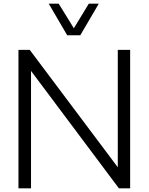

<svg xmlns="http://www.w3.org/2000/svg" viewBox="-20 -1020 805 1040"><path d="M344 -829 244 -1000H298L380 -867L461 -1000H515L415 -829ZM685 -750V0H624L148 -636V0H80V-750H141L618 -114V-750Z"/></svg>

Font: Oakes Grotesk Light
Style: Regular
Weight: 300
Designer: Samuel Oakes
Foundry: Samuel Oakes
Version: Version 1.000;PS 001.000;hotconv 1.0.88;makeotf.lib2.5.64775